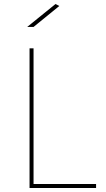

<svg xmlns="http://www.w3.org/2000/svg" viewBox="-20 -941 531 961"><path d="M147.9 -20H460.9V0H127.9V-699.2H147.9ZM276.9 -911.1 147.9 -806.2H116.2L257.8 -920.9Z"/></svg>

Font: Montserrat-Hairline
Style: Regular
Weight: 250
Designer: Julieta Ulanovsky
Foundry: Julieta Ulanovsky
Version: Version 1.000;PS 002.000;hotconv 1.0.70;makeotf.lib2.5.58329